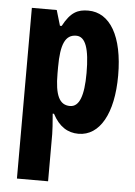

<svg xmlns="http://www.w3.org/2000/svg" viewBox="-56 -601 622 884"><g transform="rotate(5 255.5 -159.5)"><path d="M316 -559C268 -559 235 -544 200 -478H192L171 -549H56V240H200V22C200 5 198 -25 194 -72H200C230 -15 270 10 320 10C418 10 479 -97 479 -273C479 -454 417 -559 316 -559ZM271 -439C314 -439 333 -384 333 -272C333 -166 313 -114 270 -114C221 -114 200 -158 200 -258V-287C200 -395 221 -439 271 -439Z"/></g></svg>

Font: Noto Sans Gurmukhi UI ExtraCondensed ExtraBold
Style: Regular
Weight: 800
Width: 2
Designer: Jelle Bosma - Monotype Design Team
Foundry: Monotype Imaging Inc.
Version: Version 2.004